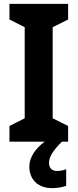

<svg xmlns="http://www.w3.org/2000/svg" viewBox="-20 -785 402 995"><path d="M234 59C234 26 257 -7 301 -51H333V-132L253 -172V-644L333 -684V-765H29V-684L108 -644V-172L29 -132V-51H212C166 -18 132 29 132 78C132 144 175 190 251 190C282 190 304 184 323 178V92C311 97 294 101 274 101C250 101 234 86 234 59Z"/></svg>

Font: Noto Sans Tamil UI SemiCondensed
Style: Bold
Weight: 700
Width: 4
Designer: Jelle Bosma - Monotype Design Team
Foundry: Monotype Imaging Inc.
Version: Version 2.004